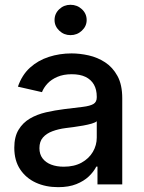

<svg xmlns="http://www.w3.org/2000/svg" viewBox="-20 -774 603 806"><path d="M224.1 11.7Q171.9 11.7 130.4 -7.3Q88.9 -26.4 64.5 -63.2Q40 -100.1 40 -153.8Q40 -199.7 57.9 -229.2Q75.7 -258.8 105.7 -276.4Q135.7 -293.9 173.1 -302.5Q210.4 -311 249.5 -315.9Q297.9 -321.8 327.9 -325.4Q357.9 -329.1 372.1 -337.4Q386.2 -345.7 386.2 -365.2V-368.2Q386.2 -397.9 374.3 -418.9Q362.3 -439.9 339.1 -451.2Q315.9 -462.4 281.2 -462.4Q246.6 -462.4 220.9 -451.4Q195.3 -440.4 179.4 -423.3Q163.6 -406.2 156.2 -387.2L55.2 -410.2Q72.3 -459.5 106 -490Q139.6 -520.5 185.1 -535.2Q230.5 -549.8 280.3 -549.8Q314.9 -549.8 352.1 -541.5Q389.2 -533.2 421.1 -512.5Q453.1 -491.7 473.1 -455.1Q493.2 -418.5 493.2 -361.3V0H389.2V-74.7H384.3Q373.5 -53.2 352.8 -33.4Q332 -13.7 300.3 -1Q268.6 11.7 224.1 11.7ZM247.6 -74.2Q291.5 -74.2 322.5 -91.3Q353.5 -108.4 369.9 -136.5Q386.2 -164.6 386.2 -196.3V-265.1Q380.9 -259.8 365 -255.1Q349.1 -250.5 328.6 -246.8Q308.1 -243.2 288.3 -240.5Q268.6 -237.8 255.4 -236.3Q225.1 -232.4 200.2 -223.1Q175.3 -213.9 160.4 -197Q145.5 -180.2 145.5 -151.9Q145.5 -126.5 158.7 -109.1Q171.9 -91.8 194.8 -83Q217.8 -74.2 247.6 -74.2ZM275.9 -626.5Q248.5 -626.5 228.8 -645.3Q209 -664.1 209 -689.9Q209 -716.8 228.8 -735.4Q248.5 -753.9 275.9 -753.9Q303.7 -753.9 323.7 -735.4Q343.8 -716.8 343.8 -689.9Q343.8 -664.1 323.7 -645.3Q303.7 -626.5 275.9 -626.5Z"/></svg>

Font: Inter 16pt Medium
Style: Regular
Weight: 500
Version: Version 4.001;git-66647c0bb